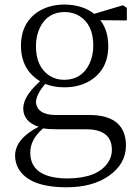

<svg xmlns="http://www.w3.org/2000/svg" viewBox="-20 -545 596 827"><path d="M255.9 -201.2Q331.1 -201.2 364.3 -268.6Q381.8 -303.7 381.8 -348.6Q381.8 -439.5 321.3 -476.6Q293 -493.2 258.8 -493.2Q185.5 -493.2 152.3 -426.8Q134.8 -390.6 134.8 -346.7Q134.8 -256.8 193.4 -218.8Q221.7 -201.2 255.9 -201.2ZM350.6 11.7H222.7Q187.5 11.7 166 7.8Q110.4 54.7 110.4 112.3Q110.4 202.1 217.8 219.7Q241.2 223.6 267.6 223.6Q398.4 223.6 444.3 156.2Q461.9 130.9 461.9 100.6Q461.9 21.5 373 12.7Q361.3 11.7 350.6 11.7ZM526.4 -510.7V-457L412.1 -458Q446.3 -414.1 446.3 -346.7Q446.3 -243.2 364.3 -195.3Q318.4 -168.9 257.8 -168.9Q210.9 -168.9 174.8 -183.6Q134.8 -136.7 134.8 -102.5Q141.6 -51.8 214.8 -49.8H363.3Q508.8 -49.8 521.5 61.5Q522.5 71.3 522.5 82Q522.5 161.1 448.2 212.9Q377.9 261.7 266.6 261.7Q106.4 261.7 59.6 181.6Q44.9 155.3 44.9 124Q46.9 51.8 146.5 1Q81.1 -20.5 80.1 -77.1Q80.1 -128.9 147.5 -190.4Q150.4 -193.4 152.3 -195.3Q71.3 -244.1 70.3 -346.7Q70.3 -451.2 151.4 -499Q197.3 -525.4 257.8 -525.4Q336.9 -524.4 385.7 -485.4L509.8 -522.5Z"/></svg>

Font: GenYoMin JP Light
Style: Regular
Weight: 300
Version: Version 1.001;PS 1;hotconv 16.6.51;makeotf.lib2.5.65220 DEVE